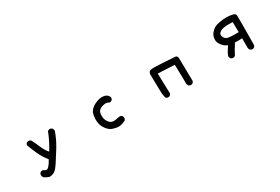

<svg xmlns="http://www.w3.org/2000/svg" viewBox="69 -1530 3863 2650"><g transform="rotate(-30 2000.0 -205.0)"><path d="M361.3 138.2Q322.8 126 288.1 101.6L287.6 101.1L286.6 100.1Q268.1 79.6 270.5 49.8V48.3L271.5 46.4L281.2 26.9L282.2 24.9L283.7 23.9Q300.3 9.3 326.2 11.7L328.6 12.2L330.6 13.7Q345.2 23.4 357.2 28.6Q369.1 33.7 377 34.2Q392.1 35.2 418.9 5.4Q446.3 -25.4 473.6 -78.1Q413.1 -152.8 377 -232.4Q339.8 -313.5 310.1 -394L308.6 -397.9L310.5 -401.9L320.3 -421.4L321.3 -423.3L323.2 -424.8Q341.8 -439 367.2 -436.5H369.1L370.6 -435.5L390.1 -425.8L393.1 -424.3L394.5 -421.4Q429.7 -354.5 458.5 -285.2Q470.7 -253.9 489.3 -223.9Q507.8 -193.8 531.2 -165.5Q567.9 -222.7 597.7 -281.7Q630.9 -346.7 657.7 -416.5L658.7 -418.9L660.6 -420.4Q677.2 -435.1 703.1 -432.6H705.1L706.5 -431.6L726.1 -421.9L728 -420.9L729.5 -418.9Q745.6 -397.9 741.2 -370.6L740.7 -369.6V-368.7Q697.3 -248.5 630.4 -142.6Q564 -37.6 526.4 21.5Q516.6 36.6 507.3 49.3Q498 62 489 73Q480 84 471.2 93Q462.4 102.1 453.6 108.9Q418.5 136.7 364.7 138.7H362.8Z M1527.3 15.6Q1489.3 11.7 1445.8 -2.4Q1422.9 -9.8 1402.1 -25.4Q1381.3 -41 1362.8 -64.9Q1326.2 -111.8 1315.9 -155.8Q1305.7 -199.2 1308.6 -248.5Q1311.5 -297.9 1324.7 -331.5Q1338.4 -366.2 1376 -395.5Q1394 -409.7 1415.3 -420.9Q1436.5 -432.1 1460.4 -440.9Q1509.3 -458 1553.7 -454.1Q1599.1 -449.7 1623 -425.8Q1647.9 -401.4 1645.5 -375V-373L1644.5 -371.6L1634.8 -352.1L1633.8 -350.1L1632.3 -349.1Q1615.7 -334.5 1589.8 -336.9L1586.9 -337.4L1585 -338.9Q1572.3 -348.1 1556.4 -351.8Q1540.5 -355.5 1520.5 -352.5Q1479 -347.2 1449.7 -328.6Q1421.4 -311 1412.6 -284.2Q1403.3 -255.9 1406.2 -213.4Q1407.7 -192.9 1414.6 -173.3Q1421.4 -153.8 1433.6 -135.3Q1441.4 -123 1450.2 -114Q1459 -105 1468 -99.1Q1477.1 -93.3 1486.8 -90.3Q1517.1 -81.5 1547.4 -88.4Q1581.5 -96.7 1623 -100.6H1626L1628.4 -99.6L1647.9 -89.8L1649.9 -88.9L1650.9 -87.4Q1665.5 -70.8 1663.1 -43.9V-42L1662.1 -40.5L1652.3 -21L1650.9 -18.1L1647.9 -16.6Q1622.1 -2.4 1591.8 6.3Q1561 15.6 1528.3 15.6H1527.8Z M2674.3 14.6 2654.8 4.9 2652.3 3.4 2650.9 1.5Q2635.7 -22.9 2637.7 -54.2Q2639.6 -81.5 2632.3 -337.4L2368.2 -350.1Q2372.1 -179.7 2374 -131.8Q2376 -82.5 2377.9 -33.7V-31.2L2377 -28.8L2367.2 -9.3L2366.2 -7.3L2364.7 -6.3Q2348.1 8.3 2322.3 5.9H2320.3L2318.8 4.9L2299.3 -4.9L2295.9 -6.8L2294.4 -10.7Q2278.3 -61 2278.3 -118.7Q2278.3 -174.8 2272.5 -391.1V-392.1V-392.6Q2274.9 -413.1 2284.4 -426.5Q2293.9 -439.9 2311 -444.3Q2330.1 -448.7 2374.5 -448Q2418.9 -447.3 2503.4 -442.4Q2666 -432.6 2692.4 -430.2Q2703.6 -429.2 2711.7 -423.6Q2719.7 -418 2723.9 -408.9Q2728 -399.9 2728.5 -387.7L2734.4 -23.4V-21L2733.4 -18.6L2722.7 1L2721.7 2.4L2720.2 3.4Q2703.6 18.1 2677.7 15.6H2675.8Z M3656.7 10.7 3637.2 1 3635.3 0 3634.3 -1.5Q3628.4 -8.3 3624.8 -16.6Q3621.1 -24.9 3620.1 -34.2V-34.7V-35.2V-189.5Q3574.2 -185.1 3505.4 -189Q3498 -177.2 3491.5 -166.3Q3484.9 -155.3 3478.8 -145.3Q3472.7 -135.3 3466.8 -125.7Q3460.9 -116.2 3455.6 -107.9Q3433.6 -71.3 3414.1 -32.7L3413.1 -30.8L3411.6 -29.8Q3395 -15.1 3369.1 -17.6H3367.2L3365.7 -18.6L3346.2 -28.3L3344.2 -29.3L3342.8 -31.2Q3331.5 -47.4 3329.1 -67.4V-69.3L3329.6 -71.8Q3343.8 -110.8 3366.7 -146Q3385.7 -174.8 3404.3 -204.6Q3397 -207 3390.1 -210.2Q3383.3 -213.4 3377 -216.8Q3370.6 -220.2 3364.5 -224.4Q3358.4 -228.5 3352.8 -233.2Q3347.2 -237.8 3341.8 -243.2Q3326.7 -257.8 3315.4 -272.9Q3304.2 -288.1 3296.9 -303.7Q3282.2 -335 3285.2 -370.1Q3286.1 -378.4 3287.4 -386.5Q3288.6 -394.5 3290.8 -402.3Q3293 -410.2 3295.7 -417.5Q3298.3 -424.8 3301.8 -432.1Q3315.4 -460 3352.1 -491.7Q3389.2 -523.9 3453.1 -536.1Q3474.1 -540 3493.9 -542.7Q3513.7 -545.4 3532.7 -546.9Q3551.8 -548.3 3570.3 -548.8Q3625 -549.8 3674.3 -536.6Q3713.9 -528.3 3717.3 -497.1Q3718.8 -478 3718.3 -366.5Q3717.8 -254.9 3715.8 -27.3V-24.9L3714.8 -22.9L3705.1 -3.4L3704.1 -1.5L3702.6 -0.5Q3686 14.2 3660.2 11.7H3658.2ZM3622.1 -286.1 3619.1 -447.8Q3599.6 -448.2 3573.7 -449.2Q3558.1 -449.7 3542.5 -449.5Q3526.9 -449.2 3511.2 -448.2Q3481 -446.3 3452.1 -438Q3423.8 -429.7 3401.4 -408.2Q3380.9 -388.7 3389.6 -356.4Q3393.1 -345.2 3398.2 -335.4Q3403.3 -325.7 3411.1 -317.4Q3418.9 -309.1 3428.7 -302.7Q3441.9 -293.9 3491.9 -289.3Q3542 -284.7 3622.1 -286.1Z"/></g></svg>

Font: NaikaiFont
Style: Bold
Weight: 700
Version: Version 1.89